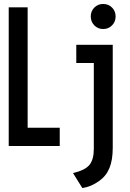

<svg xmlns="http://www.w3.org/2000/svg" viewBox="-20 -737 656 969"><path d="M24 0V-700H119.5V-92.5H281.5V0ZM395.5 212 348.5 136.5Q410 122 431.8 94.8Q453.5 67.5 453.5 14.5V-419H365V-511H549V9.5Q549 71 532.2 111.5Q515.5 152 479.5 177Q460.5 190.5 440.5 199.2Q420.5 208 395.5 212ZM500.5 -590.5Q474 -590.5 456 -609Q438 -627.5 438 -654Q438 -680.5 456 -698.8Q474 -717 500.5 -717Q527.5 -717 545.5 -698.8Q563.5 -680.5 563.5 -654Q563.5 -627.5 545.5 -609Q527.5 -590.5 500.5 -590.5Z"/></svg>

Font: Overpass Mono SemiBold
Style: Regular
Weight: 600
Monospace: yes
Designer: Delve Withrington, Dave Bailey
Foundry: Delve Fonts LLC
Version: Version 4.000